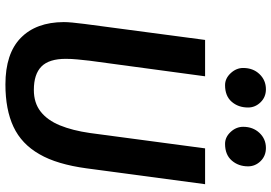

<svg xmlns="http://www.w3.org/2000/svg" viewBox="-170 -848 1025 726"><g transform="rotate(90 343.0 -484.5)"><path d="M299 8Q182 8 122.8 -50Q63.5 -108 63 -212.5Q63 -226.5 64.8 -245Q66.5 -263.5 70 -291L130.5 -747H268L209 -310Q206.5 -286.5 204.2 -264.2Q202 -242 202 -220Q202 -157 231 -128.2Q260 -99.5 319.5 -99.5Q368.5 -99.5 401.2 -125Q434 -150.5 453.5 -198Q473 -245.5 482.5 -312L540.5 -747H676L616 -298.5Q608.5 -243 595.2 -198.5Q582 -154 562.5 -120.5Q524 -53 459 -22.5Q394 8 299 8ZM301.5 -822.5Q276 -822.5 256.2 -843.8Q236.5 -865 236.5 -891Q236.5 -928.5 259.8 -952.8Q283 -977 317 -977Q346.5 -977 366.2 -956.8Q386 -936.5 386 -909.5Q386 -872.5 364.2 -847.5Q342.5 -822.5 301.5 -822.5ZM523.5 -822.5Q498 -822.5 478.5 -843.5Q459 -864.5 459 -891Q459 -928 482 -952.5Q505 -977 539 -977Q569 -977 588.8 -956.8Q608.5 -936.5 608.5 -909.5Q608.5 -873 586.5 -847.8Q564.5 -822.5 523.5 -822.5Z"/></g></svg>

Font: Merriweather Sans SemiBold
Style: Italic
Weight: 600
Italic angle: -7.5°
Designer: Eben Sorkin
Foundry: Eben Sorkin
Version: Version 2.001